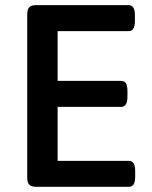

<svg xmlns="http://www.w3.org/2000/svg" viewBox="-20 -720 586 740"><path d="M476.1 -700.2Q500 -700.2 500 -661.1V-639.2Q500 -600.1 476.1 -600.1H202.1V-408.2H446.8Q459.5 -408.2 465.3 -399.2Q471.2 -390.1 471.2 -369.1V-347.2Q471.2 -308.1 446.8 -308.1H202.1V-100.1H477.1Q501 -100.1 501 -61V-39.1Q501 0 477.1 0H119.1Q101.1 0 93 -8.1Q85 -16.1 85 -34.2V-666Q85 -684.1 93 -692.1Q101.1 -700.2 119.1 -700.2Z"/></svg>

Font: Asap Symbol
Style: Regular
Weight: 900
Designer: Tania Quindós, Elena González Miranda, Marcela Romero, Pablo Cosgaya
Foundry: Omnibus-Type
Version: Version 1.000;PS 001.000;hotconv 1.0.70;makeotf.lib2.5.58329